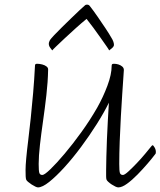

<svg xmlns="http://www.w3.org/2000/svg" viewBox="-20 -801 697 834"><path d="M145 13Q141 13 133.5 9.5Q126 6 117.5 0.5Q109 -5 102.5 -10.5Q96 -16 94 -20Q92 -25 91.5 -35.5Q91 -46 91 -63Q91 -81 94 -114Q97 -147 102.5 -191Q108 -235 113.5 -287.5Q119 -340 124 -398Q129 -456 132 -516Q132 -520 134 -522Q136 -524 141 -524Q152 -524 163.5 -521Q175 -518 182.5 -512Q190 -506 189 -497Q188 -445 181.5 -388Q175 -331 167 -275.5Q159 -220 153.5 -171.5Q148 -123 148 -89Q148 -58 151 -49.5Q154 -41 164 -41Q173 -41 199 -66Q225 -91 260.5 -133Q296 -175 333.5 -227Q371 -279 402 -333Q428 -379 446.5 -428.5Q465 -478 465 -515Q465 -520 467 -522Q469 -524 475 -524Q485 -524 494.5 -521Q504 -518 511 -512Q518 -506 518 -497Q518 -495 516 -466.5Q514 -438 511 -393Q508 -348 505 -294.5Q502 -241 500 -187Q498 -133 498 -89Q498 -58 501 -49.5Q504 -41 514 -41Q521 -41 537.5 -56Q554 -71 574 -92Q594 -113 611 -133.5Q628 -154 636 -164Q638 -166 639.5 -168Q641 -170 643 -170Q646 -170 651.5 -160.5Q657 -151 657 -141Q657 -138 656.5 -135.5Q656 -133 654 -131Q642 -115 621.5 -91Q601 -67 577.5 -43Q554 -19 532 -3Q510 13 494 13Q489 13 481.5 9.5Q474 6 465.5 0.5Q457 -5 451 -10.5Q445 -16 443 -20Q441 -25 441 -35.5Q441 -46 441 -63Q441 -85 442 -120Q443 -155 444.5 -196Q446 -237 448.5 -278.5Q451 -320 453 -355Q432 -312 400 -261.5Q368 -211 332 -162.5Q296 -114 260 -74.5Q224 -35 194 -11Q164 13 145 13ZM207 -582Q206 -584 199 -592.5Q192 -601 192 -611Q192 -615 193.5 -619Q195 -623 197 -627Q201 -633 215.5 -648.5Q230 -664 250 -683.5Q270 -703 290 -722.5Q310 -742 325.5 -756.5Q341 -771 346 -775Q350 -779 352.5 -780Q355 -781 358 -781Q360 -781 363.5 -780Q367 -779 370 -775Q385 -756 403 -730Q421 -704 438 -678.5Q455 -653 465 -635Q469 -629 472 -621Q475 -613 475 -606Q475 -599 465.5 -591Q456 -583 454 -582Q454 -584 443.5 -599Q433 -614 417.5 -636Q402 -658 385.5 -680.5Q369 -703 356 -719Q334 -701 309 -678.5Q284 -656 261 -634.5Q238 -613 223 -598.5Q208 -584 207 -582Z"/></svg>

Font: Briem Hand Thin
Style: Regular
Weight: 100
Designer: Gunnlaugur SE Briem, Eben Sorkin
Foundry: Sorkin Type Co.
Version: Version 1.003